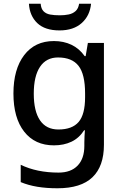

<svg xmlns="http://www.w3.org/2000/svg" viewBox="-20 -769 660 1029"><path d="M269 -549Q321 -549 363 -529Q405 -509 434 -468H439L451 -539H537V7Q537 122 475.5 181Q414 240 288 240Q229 240 180.5 232Q132 224 91 207V114Q177 156 294 156Q360 156 396 118.5Q432 81 432 13V-5Q432 -18 433 -39Q434 -60 435 -71H431Q404 -29 363 -9.5Q322 10 269 10Q167 10 109.5 -63.5Q52 -137 52 -268Q52 -398 109.5 -473.5Q167 -549 269 -549ZM291 -461Q228 -461 194.5 -411Q161 -361 161 -267Q161 -173 194.5 -124Q228 -75 293 -75Q367 -75 401.5 -115.5Q436 -156 436 -248V-268Q436 -371 401 -416Q366 -461 291 -461ZM468 -749Q462 -685 418 -645.5Q374 -606 299 -606Q221 -606 180 -645Q139 -684 135 -749H198Q200 -722 213.5 -708.5Q227 -695 249 -691Q271 -687 301 -687Q326 -687 348 -691.5Q370 -696 385 -709.5Q400 -723 404 -749Z"/></svg>

Font: Noto Sans Vithkuqi Medium
Style: Regular
Weight: 500
Version: Version 1.001